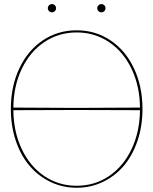

<svg xmlns="http://www.w3.org/2000/svg" viewBox="-20 -910 745 933"><path d="M32.7 -379.9Q32.7 -489.7 73.7 -577.1Q114.7 -664.6 187.7 -713.6Q260.7 -762.7 352.5 -762.7Q444.3 -762.7 517.3 -713.6Q590.3 -664.6 631.3 -577.1Q672.4 -489.7 672.4 -379.9Q672.4 -297.9 648.4 -226.6Q624.5 -155.3 582.3 -105.2Q540 -55.2 480.7 -26.4Q421.4 2.4 352.5 2.4Q283.7 2.4 224.4 -26.4Q165 -55.2 122.8 -105.2Q80.6 -155.3 56.6 -226.6Q32.7 -297.9 32.7 -379.9ZM44.9 -374.5Q45.9 -269.5 85.7 -185.5Q125.5 -101.6 195.3 -54.4Q265.1 -7.3 352.5 -7.3Q439.9 -7.3 509.8 -54.4Q579.6 -101.6 619.4 -185.5Q659.2 -269.5 660.2 -374.5L352.5 -375.5ZM44.9 -387.2 352.5 -385.7 660.2 -387.2Q659.2 -492.2 619.1 -575.7Q579.1 -659.2 509.3 -705.8Q439.5 -752.4 352.5 -752.4Q265.6 -752.4 195.8 -705.8Q126 -659.2 85.9 -575.7Q45.9 -492.2 44.9 -387.2ZM218.3 -856Q212.4 -861.8 212.4 -870.1Q212.4 -878.4 218.3 -884.3Q224.1 -890.1 232.4 -890.1Q240.7 -890.1 246.6 -884.3Q252.4 -878.4 252.4 -870.1Q252.4 -861.8 246.6 -856Q240.7 -850.1 232.4 -850.1Q224.1 -850.1 218.3 -856ZM458.5 -856Q452.6 -861.8 452.6 -870.1Q452.6 -878.4 458.5 -884.3Q464.4 -890.1 472.7 -890.1Q481 -890.1 486.8 -884.3Q492.7 -878.4 492.7 -870.1Q492.7 -861.8 486.8 -856Q481 -850.1 472.7 -850.1Q464.4 -850.1 458.5 -856Z"/></svg>

Font: Znikomit
Style: Regular
Weight: 100
Designer: gluk
Foundry: gluk
Version: Version 0.53